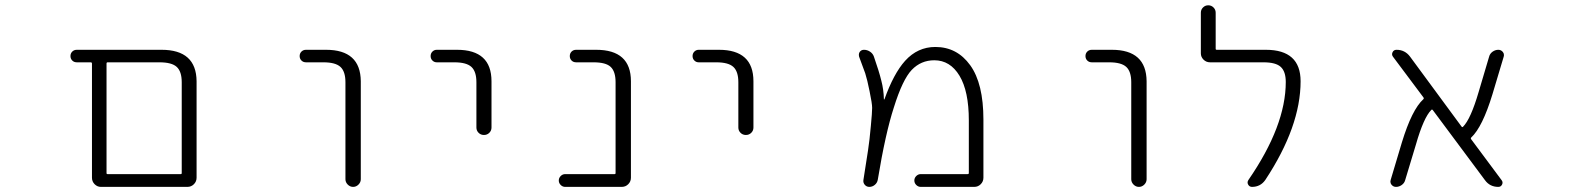

<svg xmlns="http://www.w3.org/2000/svg" viewBox="-20 -735 6040 733"><path d="M381.8 -21.5H365.2Q351.6 -21.5 341.3 -31.7Q331.1 -42 331.1 -56.6V-492.2Q331.1 -497.1 326.2 -497.1H273.4Q262.7 -497.1 255.9 -503.9Q249 -510.7 249 -521Q249 -531.2 255.9 -538.1Q262.7 -544.9 273.4 -544.9H596.7Q729.5 -544.9 730.5 -424.8V-56.6Q730.5 -42 720.2 -31.7Q710 -21.5 695.3 -21.5ZM673.8 -420.9Q673.8 -461.9 654.8 -479.5Q635.7 -497.1 588.9 -497.1H390.6Q386.7 -497.1 386.7 -492.2V-74.2Q386.7 -70.3 390.6 -70.3H669.9Q673.8 -70.3 673.8 -74.2Z M1148.4 -497.1Q1137.7 -497.1 1130.9 -503.9Q1124 -510.7 1124 -521Q1124 -531.2 1130.9 -538.1Q1137.7 -544.9 1148.4 -544.9H1224.6Q1356.4 -544.9 1357.4 -424.8V-50.8Q1357.4 -39.1 1348.6 -30.3Q1339.8 -21.5 1328.1 -21.5Q1316.4 -21.5 1307.6 -30.3Q1298.8 -39.1 1298.8 -50.8V-420.9Q1298.8 -461.9 1279.8 -479.5Q1260.7 -497.1 1214.8 -497.1Z M1647.5 -497.1Q1637.7 -497.1 1630.9 -503.9Q1624 -510.7 1624 -521Q1624 -531.2 1630.9 -538.1Q1637.7 -544.9 1647.5 -544.9H1724.6Q1856.4 -544.9 1856.4 -424.8V-248Q1856.4 -236.3 1848.1 -228Q1839.8 -219.7 1827.6 -219.7Q1815.4 -219.7 1807.1 -228Q1798.8 -236.3 1798.8 -248V-420.9Q1798.8 -461.9 1779.8 -479.5Q1760.7 -497.1 1714.8 -497.1Z M2330.1 -420.9Q2330.1 -461.9 2311.5 -479.5Q2293 -497.1 2246.1 -497.1H2179.7Q2168.9 -497.1 2162.1 -503.9Q2155.3 -510.7 2155.3 -521Q2155.3 -531.2 2162.1 -538.1Q2168.9 -544.9 2179.7 -544.9H2255.9Q2388.7 -544.9 2388.7 -424.8V-56.6Q2388.7 -42 2378.4 -31.7Q2368.2 -21.5 2353.5 -21.5H2137.7Q2127.9 -21.5 2120.6 -28.8Q2113.3 -36.1 2113.3 -45.9Q2113.3 -55.7 2120.6 -63Q2127.9 -70.3 2137.7 -70.3H2326.2Q2330.1 -70.3 2330.1 -74.2Z M2647.5 -497.1Q2637.7 -497.1 2630.9 -503.9Q2624 -510.7 2624 -521Q2624 -531.2 2630.9 -538.1Q2637.7 -544.9 2647.5 -544.9H2724.6Q2856.4 -544.9 2856.4 -424.8V-248Q2856.4 -236.3 2848.1 -228Q2839.8 -219.7 2827.6 -219.7Q2815.4 -219.7 2807.1 -228Q2798.8 -236.3 2798.8 -248V-420.9Q2798.8 -461.9 2779.8 -479.5Q2760.7 -497.1 2714.8 -497.1Z M3495.1 -21.5Q3485.4 -21.5 3478 -28.8Q3470.7 -36.1 3470.7 -45.9Q3470.7 -55.7 3478 -63Q3485.4 -70.3 3495.1 -70.3H3673.8Q3678.7 -70.3 3678.7 -74.2V-275.4Q3678.7 -386.7 3643.1 -445.8Q3607.4 -504.9 3546.9 -504.9Q3496.1 -504.9 3460.9 -468.3Q3425.8 -431.6 3392.6 -325.2Q3360.4 -226.6 3331.1 -48.8Q3329.1 -37.1 3319.8 -29.3Q3310.5 -21.5 3298.8 -21.5Q3288.1 -21.5 3281.2 -29.8Q3274.4 -38.1 3276.4 -48.8Q3289.1 -127.9 3293.9 -161.1Q3299.8 -199.2 3304.7 -254.9Q3309.6 -305.7 3309.6 -323.2Q3309.6 -339.8 3299.8 -386.7Q3291 -430.7 3283.2 -455.1Q3276.4 -473.6 3259.8 -518.6Q3258.8 -522.5 3258.8 -525.4Q3258.8 -531.2 3261.7 -536.1Q3267.6 -544.9 3278.3 -544.9Q3291 -544.9 3301.8 -537.6Q3312.5 -530.3 3316.4 -518.6Q3335.9 -462.9 3344.7 -426.8Q3353.5 -393.6 3354.5 -355.5Q3354.5 -355.5 3355 -355.5Q3355.5 -355.5 3356.4 -355.5Q3391.6 -454.1 3435.5 -502.9Q3483.4 -555.7 3550.8 -555.7Q3633.8 -555.7 3684.1 -485.8Q3734.4 -416 3734.4 -278.3V-56.6Q3734.4 -42 3724.1 -31.7Q3713.9 -21.5 3699.2 -21.5Z M4148.4 -497.1Q4137.7 -497.1 4130.9 -503.9Q4124 -510.7 4124 -521Q4124 -531.2 4130.9 -538.1Q4137.7 -544.9 4148.4 -544.9H4224.6Q4356.4 -544.9 4357.4 -424.8V-50.8Q4357.4 -39.1 4348.6 -30.3Q4339.8 -21.5 4328.1 -21.5Q4316.4 -21.5 4307.6 -30.3Q4298.8 -39.1 4298.8 -50.8V-420.9Q4298.8 -461.9 4279.8 -479.5Q4260.7 -497.1 4214.8 -497.1Z M4812.5 -544.9Q4945.3 -544.9 4945.3 -424.8Q4945.3 -252 4810.5 -47.9Q4792 -21.5 4759.8 -21.5Q4750 -21.5 4745.1 -30.3Q4740.2 -39.1 4746.1 -47.9Q4888.7 -254.9 4888.7 -421.9Q4888.7 -461.9 4869.6 -479.5Q4850.6 -497.1 4803.7 -497.1H4599.6Q4585 -497.1 4574.7 -507.3Q4564.5 -517.6 4564.5 -531.2V-686.5Q4564.5 -698.2 4572.8 -706.5Q4581.1 -714.8 4592.8 -714.8Q4604.5 -714.8 4612.8 -706.5Q4621.1 -698.2 4621.1 -686.5V-548.8Q4621.1 -544.9 4625 -544.9Z M5712.9 -46.9Q5718.8 -39.1 5714.4 -30.3Q5710 -21.5 5700.2 -21.5Q5668 -21.5 5649.4 -46.9L5450.2 -314.5Q5447.3 -318.4 5444.3 -315.4Q5415 -286.1 5385.7 -183.6L5344.7 -47.9Q5341.8 -36.1 5331.5 -28.8Q5321.3 -21.5 5309.6 -21.5Q5298.8 -21.5 5292 -30.3Q5288.1 -35.2 5288.1 -42Q5288.1 -44.9 5289.1 -47.9L5332 -191.4Q5370.1 -316.4 5414.1 -356.4Q5417 -359.4 5414.1 -363.3L5297.9 -518.6Q5292 -526.4 5296.4 -535.6Q5300.8 -544.9 5311.5 -544.9Q5343.8 -544.9 5363.3 -518.6L5559.6 -252Q5562.5 -248 5565.4 -251Q5594.7 -280.3 5625 -383.8L5665 -518.6Q5668 -530.3 5678.2 -537.6Q5688.5 -544.9 5700.2 -544.9Q5710.9 -544.9 5717.8 -536.1Q5721.7 -531.2 5721.7 -524.4Q5721.7 -521.5 5720.7 -518.6L5677.7 -375Q5639.6 -250 5596.7 -210Q5593.8 -207 5596.7 -203.1Z"/></svg>

Font: Rounded-L Mgen+ 1mn light
Style: Regular
Weight: 200
Designer: [Source Han Sans]
Ryoko NISHIZUKA  (kana & ideographs); Paul D. Hunt (Latin, Greek & Cyrillic); Wenlong ZHANG  (bopomofo
Version: Version 1.059.20150602